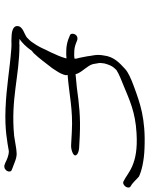

<svg xmlns="http://www.w3.org/2000/svg" viewBox="77 -740 675 869"><g transform="rotate(90 414.5 -305.5)"><path d="M146 -317C132 -312 127 -287 141 -284L161 -276C177 -271 193 -268 210 -268C221 -267 233 -268 244 -269L243 -263C240 -252 236 -242 232 -232L223 -212C216 -194 206 -178 199 -161L192 -147C190 -143 187 -138 184 -133L174 -118C170 -110 156 -95 150 -90C134 -77 98 -72 98 -46C98 -24 129 -20 154 -20C163 -20 171 -19 178 -20C184 -20 190 -20 203 -19C295 -12 372 3 472 7C566 11 622 -1 664 -8C684 -8 703 1 717 8L728 12C753 17 767 -17 747 -22L737 -26C730 -29 722 -31 716 -34C703 -39 687 -45 670 -43C656 -43 623 -36 595 -32C426 -16 326 -56 184 -56C178 -55 171 -55 164 -56H156C174 -68 192 -87 205 -105C207 -110 213 -115 220 -120C247 -148 265 -175 289 -205L302 -225C310 -237 317 -251 320 -264C321 -268 319 -271 319 -274C409 -281 476 -299 578 -293L634 -290C644 -289 656 -291 665 -294C697 -304 684 -323 651 -326L596 -329C507 -333 452 -326 378 -316L316 -310C309 -338 277 -362 270 -389L267 -407C266 -412 265 -416 265 -422L267 -440C271 -456 278 -474 286 -483L297 -495C315 -507 345 -518 369 -528C430 -553 487 -581 583 -586C727 -595 761 -546 799 -528C817 -516 841 -551 822 -560C807 -568 791 -587 779 -597C754 -609 708 -620 653 -622C515 -628 445 -601 371 -574C338 -562 307 -548 293 -535C266 -510 236 -484 231 -437C228 -422 228 -406 230 -394L233 -376C235 -357 239 -345 242 -326C244 -317 247 -313 245 -305C236 -304 227 -303 218 -304C205 -304 193 -306 181 -310L160 -318C155 -319 151 -319 146 -317Z"/></g></svg>

Font: Stray Cat
Style: UltExtObl
Weight: 400
Version: Version 1.0